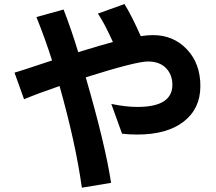

<svg xmlns="http://www.w3.org/2000/svg" viewBox="-20 -833 1040 924"><path d="M49.8 -483.4Q105.5 -500 156.2 -517.6L230.5 -542Q199.2 -641.6 155.3 -751L286.1 -787.1Q325.2 -685.5 356.4 -582Q477.5 -619.1 523.4 -630.9Q482.4 -721.7 451.2 -767.6L579.1 -813.5Q615.2 -754.9 657.2 -659.2Q693.4 -664.1 715.8 -664.1Q814.5 -664.1 879.4 -595.7Q944.3 -527.3 944.3 -418.9Q944.3 -310.5 864.3 -248Q784.2 -185.5 640.6 -185.5Q601.6 -185.5 567.4 -189.5L515.6 -333Q583 -318.4 641.6 -318.4Q809.6 -318.4 809.6 -424.8Q809.6 -473.6 778.8 -505.4Q748 -537.1 691.4 -537.1Q634.8 -537.1 392.6 -460.9Q486.3 -138.7 514.6 46.9L374 70.3Q343.8 -145.5 266.6 -418.9Q168.9 -385.7 95.7 -355.5Z"/></svg>

Font: GenEi M Gothic v2 Bold
Style: Regular
Weight: 700
Version: Version 2.0